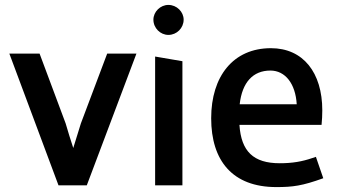

<svg xmlns="http://www.w3.org/2000/svg" viewBox="-20 -754 1397 781"><path d="M18 -536 218 0H333L535 -536H416L309 -252L278 -152C257 -218 267 -185 247 -252L141 -536Z M611 -524V0H722V-505ZM604 -674C604 -640 632 -612 665 -612C699 -612 727 -640 727 -674C727 -706 699 -734 665 -734C632 -734 604 -706 604 -674Z M1104 7C1171 7 1209 2 1295 -29L1265 -116L1250 -111C1209 -97 1170 -90 1118 -90C1011 -90 961 -138 954 -246H1288C1290 -271 1291 -281 1291 -305C1291 -459 1213 -558 1082 -558C929 -558 839 -444 839 -273C839 -100 926 7 1104 7ZM955 -330C965 -419 1009 -467 1080 -467C1140 -467 1182 -414 1187 -330Z"/></svg>

Font: All Genders v4
Style: Regular
Weight: 400
Designer: Rassam Alawdi
Foundry: Rassam Art
Version: Version 3.100;FEAKit 1.0